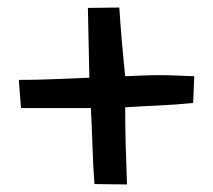

<svg xmlns="http://www.w3.org/2000/svg" viewBox="-20 -608 569 513"><path d="M499 -404.3 496.1 -333Q449.2 -328.1 404.8 -326.2Q360.4 -324.2 314.5 -321.3Q314.5 -269.5 315.9 -218.3Q317.4 -167 319.3 -115.2L232.4 -116.2Q228.5 -167 227.1 -217.3Q225.6 -267.6 222.7 -319.3H36.1L30.3 -394.5Q77.1 -394.5 124.5 -396.5Q171.9 -398.4 218.8 -400.4L214.8 -586.9L298.8 -587.9Q301.8 -541 305.7 -496.1Q309.6 -451.2 314.5 -404.3Q336.9 -405.3 359.9 -406.2Q382.8 -407.2 405.3 -407.2Q427.7 -407.2 451.7 -406.2Q475.6 -405.3 499 -404.3Z"/></svg>

Font: Slackey
Style: Regular
Weight: 400
Designer: Squid
Foundry: Font Diner, Inc DBA Sideshow
Version: Version 1.000